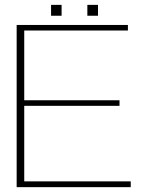

<svg xmlns="http://www.w3.org/2000/svg" viewBox="-20 -773 633 793"><path d="M520 -23.9H80.1V-335.9H473.6V-358.9H80.1V-647H508.3V-669.9H48.8V0H520ZM234.4 -752.9H190.9V-708H234.4ZM384.8 -752.9H340.8V-708H384.8Z"/></svg>

Font: SaysetthaMai Thin
Style: Regular
Weight: 100
Designer: John M. Durdin
Foundry: Lao Script for Windows
Version: Version 1.101